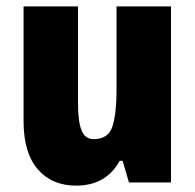

<svg xmlns="http://www.w3.org/2000/svg" viewBox="-20 -573 611 603"><path d="M517 -553V0H385L365 -68H356Q313 10 219 10Q143 10 98.5 -41.5Q54 -93 54 -193V-553H225V-248Q225 -192 236 -164Q247 -136 274 -136Q321 -136 333.5 -177Q346 -218 346 -289V-553Z"/></svg>

Font: Noto Sans Tamil Condensed Black
Style: Regular
Weight: 900
Width: 3
Designer: Jelle Bosma - Monotype Design Team
Foundry: Monotype Imaging Inc.
Version: Version 2.004; ttfautohint (v1.8.4.7-5d5b)